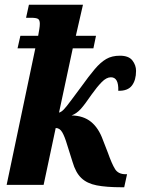

<svg xmlns="http://www.w3.org/2000/svg" viewBox="-20 -780 594 810"><path d="M493 10Q429 10 388 2Q347 -6 323 -29Q299 -52 286 -97L263 -170Q253 -204 242.5 -222Q232 -240 215 -240L164 0H8L129 -576H54L66 -629H141Q144 -646 146 -658Q148 -670 148 -680Q148 -696 140 -700.5Q132 -705 111 -705H90L102 -760H330L300 -629H385L374 -576H287L229 -305Q238 -307 248.5 -317.5Q259 -328 281 -358L322 -413Q355 -459 379.5 -488Q404 -517 428 -531Q452 -545 486 -545Q523 -545 538.5 -525Q554 -505 554 -481Q554 -442 536.5 -419Q519 -396 479 -397Q481 -454 448 -454Q429 -454 409 -433.5Q389 -413 367 -382Q337 -338 320 -319.5Q303 -301 282 -293Q332 -292 364 -266Q396 -240 414 -190L435 -136Q452 -88 465.5 -66.5Q479 -45 510 -45H516L504 10Z"/></svg>

Font: Noto Serif Condensed ExtraBold
Style: Italic
Weight: 800
Width: 3
Italic angle: -12°
Designer: Monotype Design Team
Foundry: Monotype Imaging Inc.
Version: Version 2.014; ttfautohint (v1.8.4.7-5d5b)